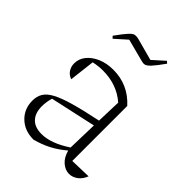

<svg xmlns="http://www.w3.org/2000/svg" viewBox="-205 -792 899 899"><g transform="rotate(45 244.5 -342.5)"><path d="M182 9Q123 9 86 -26.5Q49 -62 49 -117Q49 -145 61.5 -166Q74 -187 105.5 -204Q137 -221 193 -237Q249 -253 336 -271L340 -394Q276 -450 183 -450Q154 -450 122 -443L107 -316Q86 -323 75 -340Q64 -357 64 -378Q64 -409 84 -433.5Q104 -458 138 -472.5Q172 -487 215 -487Q314 -487 381 -413V-49L486 -52Q475 -24 455 -9.5Q435 5 413 5Q388 5 365.5 -14Q343 -33 333 -70Q299 -41 263 -22Q227 -3 182 9ZM99 -129Q99 -85 122 -60.5Q145 -36 190 -36Q253 -36 331 -88L335 -238L108 -188Q99 -158 99 -129ZM110 -587 100 -597Q130 -639 145.5 -655.5Q161 -672 171.5 -673.5Q182 -675 194 -672L305 -642L363 -694L373 -685Q344 -644 328 -627Q312 -610 301.5 -608Q291 -606 279 -610L168 -639Z"/></g></svg>

Font: Piazzolla ExtraLight
Style: Regular
Weight: 200
Designer: Juan Pablo del Peral
Foundry: Huerta Tipografica
Version: Version 1.330